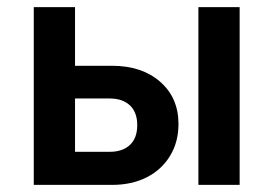

<svg xmlns="http://www.w3.org/2000/svg" viewBox="-20 -520 769 540"><path d="M75 0V-500H191V-335H295Q379 -335 430.5 -290Q482 -245 482 -171Q482 -121 458.5 -82Q435 -43 393 -21.5Q351 0 295 0ZM538 0V-500H654V0ZM288 -243H191V-93H288Q325 -93 345.5 -112.5Q366 -132 366 -168Q366 -204 345.5 -223.5Q325 -243 288 -243Z"/></svg>

Font: Wix Madefor Text SemiBold
Style: Regular
Weight: 600
Designer: Dalton Maag Ltd
Foundry: Dalton Maag Ltd
Version: Version 3.100